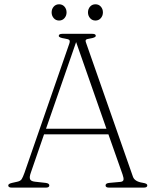

<svg xmlns="http://www.w3.org/2000/svg" viewBox="-20 -854 706 874"><path d="M204.5 -10Q204.5 0 189 0H33.5Q17.5 0 17.5 -10Q17.5 -17.5 35 -21.5L59.5 -27Q73 -30 78.5 -38.2Q84 -46.5 91.5 -67.5L295.5 -655.5Q299.5 -667.5 295.5 -671.8Q291.5 -676 275 -678.5Q247.5 -682.5 247.5 -690.5Q247.5 -700 263.5 -700H400.5Q416 -700 416 -691Q416 -682.5 389 -678.5Q375 -676.5 371.5 -673Q368 -669.5 371.5 -660L585 -50Q592.5 -27.5 629.5 -22Q641.5 -20 646 -17.2Q650.5 -14.5 650.5 -10Q650.5 0 634.5 0H476Q460.5 0 460.5 -10Q460.5 -20 478 -21.5L527.5 -26Q540 -27 542 -34.8Q544 -42.5 538 -59.5L473.5 -242.5H180.5L120.5 -68.5Q113 -48 116.8 -38.5Q120.5 -29 138.5 -27L187.5 -21.5Q204.5 -19.5 204.5 -10ZM189.5 -268H464.5L326.5 -662.5ZM249 -760.5Q234 -760.5 224.5 -771.5Q215 -782.5 215 -797.5Q215 -813 224.5 -823.8Q234 -834.5 249 -834.5Q264 -834.5 273.5 -823.8Q283 -813 283 -797.5Q283 -782.5 273.5 -771.5Q264 -760.5 249 -760.5ZM414.5 -760.5Q399.5 -760.5 390 -771.5Q380.5 -782.5 380.5 -797.5Q380.5 -813 390 -823.8Q399.5 -834.5 414.5 -834.5Q429.5 -834.5 439 -823.8Q448.5 -813 448.5 -797.5Q448.5 -782.5 439 -771.5Q429.5 -760.5 414.5 -760.5Z"/></svg>

Font: Fraunces 9pt Soft Thin
Style: Regular
Weight: 100
Version: Version 1.000;[b76b70a41]